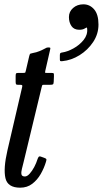

<svg xmlns="http://www.w3.org/2000/svg" viewBox="-20 -858 476 890"><path d="M64 -520H88Q96.5 -520 97.5 -522.5Q98.5 -525 100 -531.5L115.5 -598Q118 -608 120.5 -609.2Q123 -610.5 133.5 -612.5Q148.5 -615 162.5 -620.8Q176.5 -626.5 185.5 -631.5Q192.5 -635.5 195.8 -636.8Q199 -638 205.5 -638Q212 -638 213 -636.2Q214 -634.5 212.5 -628.5L190 -530Q188.5 -523.5 188.8 -521.8Q189 -520 196.5 -520H218Q227.5 -520 229 -517.5Q230.5 -515 230 -503.5L229 -479Q228.5 -468.5 225 -466.8Q221.5 -465 212.5 -465H183.5Q177 -465 176 -463.2Q175 -461.5 173.5 -455.5L89.5 -107Q85.5 -90.5 81.5 -75Q77.5 -59.5 79.5 -49.8Q81.5 -40 95.5 -40Q106 -40 117.5 -52.8Q129 -65.5 138.8 -84Q148.5 -102.5 153.5 -119Q156 -126.5 159 -130.5Q162 -134.5 169.5 -132L187 -125.5Q194 -123 195 -120.2Q196 -117.5 193 -107.5Q184.5 -79 168.8 -51.5Q153 -24 129.5 -6Q106 12 73.5 12Q15.5 12 5.2 -32.2Q-5 -76.5 14.5 -161L82.5 -453.5Q84.5 -461 82.5 -463Q80.5 -465 71.5 -465H62Q55.5 -465 54 -468.5Q52.5 -472 52.5 -479V-505Q52.5 -513.5 54.2 -516.8Q56 -520 64 -520ZM299.5 -779Q299.5 -804 318.8 -821Q338 -838 366.5 -838Q396 -838 416.2 -814.8Q436.5 -791.5 436.5 -744Q436.5 -700.5 411.8 -663.2Q387 -626 348.8 -602.2Q310.5 -578.5 269 -574.5Q263.5 -574 260.5 -574.8Q257.5 -575.5 257.5 -582V-603.5Q257.5 -610.5 261 -612.5Q264.5 -614.5 270 -615Q293 -618.5 320.8 -633.8Q348.5 -649 367.8 -673Q387 -697 384 -725.5Q383.5 -731.5 380.2 -730Q377 -728.5 373 -726Q363.5 -720 347.5 -720Q323 -720 311.2 -737.2Q299.5 -754.5 299.5 -779Z"/></svg>

Font: Besley* Condensed
Style: Italic
Weight: 400
Width: 3
Italic angle: -13°
Designer: Owen Earl
Foundry: indestructible type*
Version: Version 3.000; ttfautohint (v1.8.3)